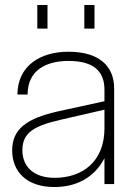

<svg xmlns="http://www.w3.org/2000/svg" viewBox="-20 -740 524 772"><path d="M400 0H439V-384C439 -476 377 -532 255 -532C145 -532 51 -478 50 -360H91C91 -460 169 -495 255 -495C350 -495 400 -459 400 -379V-333L217 -293C86 -264 29 -221 29 -135C29 -50 87 12 198 12C284 12 358 -23 400 -104ZM70 -136C70 -208 119 -234 222 -258L400 -299V-224C400 -89 310 -25 200 -25C112 -25 70 -73 70 -136ZM130 -625H171V-720H130ZM319 -625H360V-720H319Z"/></svg>

Font: Aspekta 150
Style: Regular
Weight: 150
Designer: Ivo Dolenc
Version: Version 2.000